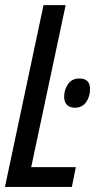

<svg xmlns="http://www.w3.org/2000/svg" viewBox="-20 -734 383 754"><path d="M-0.5 0 150.9 -713.9H237.8L102.5 -77.6H277.8L262.2 0ZM274.4 -311Q253.4 -311 242.7 -322.5Q231.9 -334 231.9 -354.5Q231.9 -381.8 247.3 -403.8Q262.7 -425.8 291.5 -425.8Q305.7 -425.8 314.9 -421.1Q324.2 -416.5 328.9 -407.2Q333.5 -397.9 333.5 -383.3Q333.5 -354.5 318.1 -332.8Q302.7 -311 274.4 -311Z"/></svg>

Font: Open Sans Condensed Medium
Style: Italic
Weight: 500
Width: 3
Italic angle: -12°
Designer: Monotype Design Team
Foundry: Monotype Imaging Inc.
Version: Version 3.000